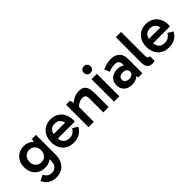

<svg xmlns="http://www.w3.org/2000/svg" viewBox="115 -1732 2949 2949"><g transform="rotate(-45 1589.5 -257.0)"><path d="M276 199Q235 199 196.5 187.5Q158 176 126 149.5Q94 123 71 79L63 64L152 18Q177 59 205 79Q233 99 277 99Q332 99 365.5 64Q399 29 399 -43V-157H409V-382H399L427 -488H515V-64Q515 22 484.5 81Q454 140 400.5 169.5Q347 199 276 199ZM261 -29Q194 -29 143 -58Q92 -87 63 -140Q34 -193 34 -263Q34 -334 62.5 -386.5Q91 -439 142.5 -469Q194 -499 261 -499Q324 -499 372 -469.5Q420 -440 446.5 -387Q473 -334 473 -263Q473 -192 446.5 -139Q420 -86 372.5 -57.5Q325 -29 261 -29ZM279 -129Q335 -129 370 -166.5Q405 -204 405 -264Q405 -324 370 -361.5Q335 -399 279 -399Q223 -399 187.5 -361.5Q152 -324 152 -263Q152 -204 187.5 -166.5Q223 -129 279 -129Z M841 10Q769 10 715 -21.5Q661 -53 630.5 -110Q600 -167 600 -243Q600 -320 630.5 -377.5Q661 -435 715 -467Q769 -499 841 -499Q914 -499 968.5 -466.5Q1023 -434 1053 -376.5Q1083 -319 1083 -244Q1083 -235 1082.5 -226Q1082 -217 1081 -210H702V-303H995L971 -250Q971 -319 939 -363Q907 -407 842 -407Q783 -407 748.5 -370.5Q714 -334 714 -274V-221Q714 -159 748.5 -122.5Q783 -86 844 -86Q899 -86 929.5 -109Q960 -132 982 -166L1065 -116Q1032 -54 977 -22Q922 10 841 10Z M1456 -499Q1508 -499 1538 -482Q1568 -465 1583 -435.5Q1598 -406 1602.5 -369.5Q1607 -333 1607 -294V0H1491V-304Q1491 -353 1470.5 -369.5Q1450 -386 1420 -386Q1392 -386 1362.5 -374.5Q1333 -363 1309 -343.5Q1285 -324 1270 -299L1261 -362H1286V0H1170V-488H1257L1281 -399L1247 -398Q1275 -429 1308 -451.5Q1341 -474 1378.5 -486.5Q1416 -499 1456 -499Z M1840 0H1724V-488H1840ZM1709 -640Q1709 -672 1728.5 -692.5Q1748 -713 1782 -713Q1814 -713 1834 -692.5Q1854 -672 1854 -640Q1854 -608 1834 -588Q1814 -568 1782 -568Q1748 -568 1728.5 -588Q1709 -608 1709 -640Z M2109 14Q2053 14 2012.5 -6.5Q1972 -27 1950 -64Q1928 -101 1928 -152Q1928 -202 1950.5 -239Q1973 -276 2014 -297.5Q2055 -319 2109 -319Q2180 -319 2223.5 -287Q2267 -255 2283 -197L2225 -201V-322Q2225 -352 2204.5 -376Q2184 -400 2135 -400Q2107 -400 2073 -393.5Q2039 -387 2003 -370L1968 -456Q2010 -477 2056.5 -488Q2103 -499 2149 -499Q2214 -499 2256.5 -475.5Q2299 -452 2320 -412Q2341 -372 2341 -320V0H2252L2226 -91L2283 -108Q2266 -48 2220.5 -17Q2175 14 2109 14ZM2136 -81Q2176 -81 2200.5 -100Q2225 -119 2225 -152Q2225 -187 2200.5 -205.5Q2176 -224 2136 -224Q2096 -224 2071.5 -205.5Q2047 -187 2047 -152Q2047 -119 2071.5 -100Q2096 -81 2136 -81Z M2549 5Q2520 5 2496 -8.5Q2472 -22 2458 -48.5Q2444 -75 2444 -116V-681H2558V-157Q2558 -124 2573 -113Q2588 -102 2608 -102V-3Q2596 1 2580.5 3Q2565 5 2549 5Z M2910 10Q2838 10 2784 -21.5Q2730 -53 2699.5 -110Q2669 -167 2669 -243Q2669 -320 2699.5 -377.5Q2730 -435 2784 -467Q2838 -499 2910 -499Q2983 -499 3037.5 -466.5Q3092 -434 3122 -376.5Q3152 -319 3152 -244Q3152 -235 3151.5 -226Q3151 -217 3150 -210H2771V-303H3064L3040 -250Q3040 -319 3008 -363Q2976 -407 2911 -407Q2852 -407 2817.5 -370.5Q2783 -334 2783 -274V-221Q2783 -159 2817.5 -122.5Q2852 -86 2913 -86Q2968 -86 2998.5 -109Q3029 -132 3051 -166L3134 -116Q3101 -54 3046 -22Q2991 10 2910 10Z"/></g></svg>

Font: Gabarito Medium
Style: Regular
Weight: 500
Designer: Leandro Assis / Alvaro Franca / Felipe Casaprima
Foundry: Naipe Foundry
Version: Version 1.000